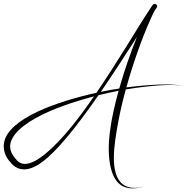

<svg xmlns="http://www.w3.org/2000/svg" viewBox="-71 -751 1002 1009"><path d="M752.5 -710.9C762.4 -723.7 742.9 -737.3 733 -726.7C726.2 -719.6 722.2 -710.4 715.4 -701.2C673.9 -638.9 635.5 -574.5 591.4 -504C538.1 -418.6 489 -341.4 435.7 -263.4C332.1 -240.7 216.4 -206.1 129.9 -165.9C77.6 -141.5 36.7 -116.1 7.2 -90C-23 -63.2 -55.1 -25.4 -51 26.1C-48.2 60.5 -32.8 85.4 -6.6 112.5C15.7 135.3 46.6 144.8 81.6 135.8C118 126.3 150.1 102.6 179.3 77.3C250.9 15.3 343.9 -107 396.2 -179.4C411.4 -200.5 428.2 -224.1 446.6 -250.7C482.4 -259.5 517.9 -267.4 552.4 -274.1C514.5 -137.9 482.2 20.9 512.6 136.4C525.2 184.4 551.3 235.1 618 238.8C640 240 661.9 235.7 680 230.9C680.1 230.9 680.1 230.8 680.2 230.7C680.2 230.5 680.1 230.4 680 230.4C679.9 230.4 679.9 230.4 679.9 230.4C647.5 238.9 604.6 241 574.7 217.8C502.8 162 528.6 8.7 550.1 -108.8C560.9 -167.5 573.7 -221.3 590.1 -281C655.1 -292.5 753.4 -303.7 808.5 -304.4C844.2 -304.9 879.9 -304.5 911 -293.8V-293.8V-293.8V-293.8L911 -293.8L911 -293.8V-293.8V-293.8V-293.8V-293.8V-293.8C881 -304.1 845 -306.5 808.5 -307.3C754.8 -308.3 657.4 -300.7 593 -291.6C626.6 -412 673 -545.7 718.7 -646.9C730.6 -673.5 737.9 -692.2 752.5 -710.9ZM648.6 -556.7C613.8 -470.6 582.4 -380 555.8 -286C524.2 -281 491.6 -275.1 458.8 -268.3C522.3 -360.5 584.9 -457.9 648.6 -556.7ZM422.8 -244.6C355.3 -146.8 260.5 -17.7 164.5 59.6C137.5 81.3 107.5 102.1 75.2 108.6C49 113.9 31.4 106.6 16.9 90.3C-12.8 57.7 -32.6 21.6 -3.7 -28.3C3.2 -40.4 13.5 -53.5 28 -67.4C92 -128.8 200.9 -174.9 299.6 -208.1C339.9 -221.6 381.4 -233.8 422.8 -244.6Z"/></svg>

Font: Sinatra
Style: Regular
Weight: 400
Designer: Fahmi
Version: Version 0.1